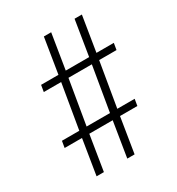

<svg xmlns="http://www.w3.org/2000/svg" viewBox="-169 -822 837 910"><g transform="rotate(-30 250.0 -367.5)"><path d="M93 -18 124 -210H29L35 -246H130L171 -489H76L82 -525H177L208 -717H248L217 -525H345L376 -717H416L385 -525H480L474 -489H379L338 -246H433L427 -210H332L301 -18H261L292 -210H164L133 -18ZM298 -246 339 -489H211L170 -246Z"/></g></svg>

Font: Iosevka Curly Extralight
Style: Italic
Weight: 200
Italic angle: -9°
Monospace: yes
Designer: Belleve Invis
Foundry: Belleve Invis
Version: Version 22.1.2; ttfautohint (v1.8.4)